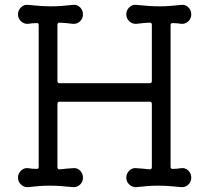

<svg xmlns="http://www.w3.org/2000/svg" viewBox="-20 -751 860 789"><path d="M725 -60Q742 -62 754 -50Q766 -38 766 -21Q766 -4 754 7.5Q742 19 725 18Q697 15 674 13.5Q651 12 629 12Q609 12 587.5 13.5Q566 15 540 18Q524 19 511.5 7.5Q499 -4 499 -21Q499 -38 511.5 -50Q524 -62 540 -60Q553 -59 567 -58Q581 -57 595 -55Q604 -55 604 -64V-324Q604 -333 595 -333H225Q216 -333 216 -324V-64Q216 -55 225 -55Q239 -57 253 -58Q267 -59 280 -60Q297 -62 309 -50Q321 -38 321 -21Q321 -4 309 7.5Q297 19 280 18Q252 15 229 13.5Q206 12 184 12Q164 12 142.5 13.5Q121 15 95 18Q79 19 66.5 7.5Q54 -4 54 -21Q54 -38 66.5 -50Q79 -62 95 -60Q112 -57 130 -57H132Q139 -57 139 -65V-648Q139 -658 130 -656Q112 -656 95 -653Q79 -652 66.5 -663.5Q54 -675 54 -692Q54 -709 66.5 -721Q79 -733 95 -731Q124 -728 146.5 -726.5Q169 -725 191 -725Q211 -725 232.5 -726.5Q254 -728 280 -731Q297 -733 309 -721Q321 -709 321 -692Q321 -675 309 -663.5Q297 -652 280 -653Q267 -655 253 -656Q239 -657 225 -658Q216 -658 216 -649V-418Q216 -409 225 -409H595Q604 -409 604 -418V-649Q604 -658 595 -658Q581 -657 567 -656Q553 -655 540 -653Q524 -652 511.5 -663.5Q499 -675 499 -692Q499 -709 511.5 -721Q524 -733 540 -731Q569 -728 591.5 -726.5Q614 -725 636 -725Q656 -725 677.5 -726.5Q699 -728 725 -731Q742 -733 754 -721Q766 -709 766 -692Q766 -675 754 -663.5Q742 -652 725 -653Q709 -656 690 -656H688Q681 -656 681 -648V-65Q681 -57 689 -57Q707 -57 725 -60Z"/></svg>

Font: Kiwi Maru
Style: Regular
Weight: 400
Designer: Hiroki-Chan
Version: Version 1.100